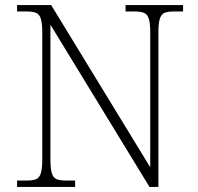

<svg xmlns="http://www.w3.org/2000/svg" viewBox="-20 -734 778 754"><path d="M47 0V-25H84Q109 -25 122 -30.5Q135 -36 140.5 -54Q146 -72 146 -109V-606Q146 -642 140.5 -660Q135 -678 121.5 -683.5Q108 -689 84 -689H47V-714H181L570 -77V-606Q570 -642 564.5 -660Q559 -678 545.5 -683.5Q532 -689 508 -689H473V-714H699V-689H664Q639 -689 626 -683.5Q613 -678 607.5 -660Q602 -642 602 -605V0H567L178 -637V-109Q178 -72 183.5 -54Q189 -36 202 -30.5Q215 -25 240 -25H275V0Z"/></svg>

Font: Noto Serif ExtraLight
Style: Regular
Weight: 200
Designer: Monotype Design Team
Foundry: Monotype Imaging Inc.
Version: Version 2.015; ttfautohint (v1.8.4.7-5d5b)